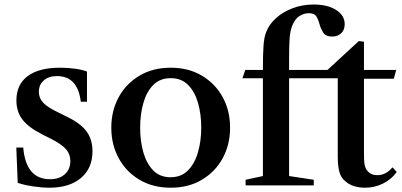

<svg xmlns="http://www.w3.org/2000/svg" viewBox="-20 -842 1828 872"><path d="M204 10.5Q170.5 10.5 130.2 4.5Q90 -1.5 60.5 -11.5L54 -172H85.5Q97.5 -28 207.5 -28Q249.5 -28 274.5 -50.8Q299.5 -73.5 299.5 -110.5Q299.5 -141 280.8 -163.2Q262 -185.5 215.5 -209.5L172 -231.5Q109.5 -263 82 -299Q54.5 -335 54.5 -386Q54.5 -458 105.5 -496.2Q156.5 -534.5 252.5 -534.5Q288.5 -534.5 322 -529.8Q355.5 -525 375 -517V-380H347Q333 -496.5 238.5 -496.5Q201.5 -496.5 179 -477Q156.5 -457.5 156.5 -425Q156.5 -396.5 176.2 -375.5Q196 -354.5 243.5 -332L289.5 -309Q347.5 -280.5 373.8 -244.2Q400 -208 400 -154.5Q400 -78 347.8 -33.8Q295.5 10.5 204 10.5Z M755.5 10.5Q674 10.5 613.2 -25.8Q552.5 -62 519 -123.8Q485.5 -185.5 485.5 -262Q485.5 -339 519 -400.5Q552.5 -462 613.2 -498.2Q674 -534.5 755.5 -534.5Q836.5 -534.5 897.2 -498.2Q958 -462 991.5 -400.5Q1025 -339 1025 -262Q1025 -185.5 991.5 -123.8Q958 -62 897.2 -25.8Q836.5 10.5 755.5 10.5ZM754.5 -37Q803 -37 833.8 -68.2Q864.5 -99.5 879.2 -150.8Q894 -202 894 -262.5Q894 -323 879.5 -374Q865 -425 834.5 -456Q804 -487 755.5 -487Q706.5 -487 676 -456Q645.5 -425 631 -373.8Q616.5 -322.5 616.5 -262Q616.5 -201.5 631 -150.2Q645.5 -99 676 -68Q706.5 -37 754.5 -37Z M1638 10.5Q1582.5 10.5 1549 -18Q1529 -34 1521.5 -60.8Q1514 -87.5 1514 -130.5V-486.5H1293V-42.5L1405 -25.5V0H1095.5V-25.5L1174 -42.5V-486.5H1081L1094 -524.5H1174Q1174 -596.5 1176.8 -634.5Q1179.5 -672.5 1188.5 -695.5Q1201.5 -730.5 1232.8 -759Q1264 -787.5 1308.5 -804.5Q1353 -821.5 1405 -821.5Q1467.5 -821.5 1506.5 -796.8Q1545.5 -772 1545.5 -732Q1545.5 -706.5 1529.8 -691.2Q1514 -676 1488.5 -676Q1458.5 -676 1447.2 -695Q1436 -714 1431.5 -731Q1425 -755.5 1416 -768.8Q1407 -782 1383 -782Q1361 -782 1340.5 -769.5Q1320 -757 1307.5 -726Q1297.5 -700.5 1295.2 -666Q1293 -631.5 1293 -579V-524.5H1467.5L1609.5 -655.5L1633 -652.5V-524.5H1779.5L1768.5 -484.5H1633V-150Q1633 -113.5 1635 -98.8Q1637 -84 1642.5 -74.5Q1659 -46.5 1693.5 -46.5Q1733.5 -46.5 1762.5 -82L1782 -61Q1758 -27.5 1719.8 -8.5Q1681.5 10.5 1638 10.5Z"/></svg>

Font: Libre Caslon Text Medium
Style: Regular
Weight: 500
Designer: Pablo Impallari, Rodrigo Fuenzalida, Katja Schimmel
Foundry: Pablo Impallari, Rodrigo Fuenzalida
Version: Version 2.000